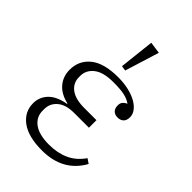

<svg xmlns="http://www.w3.org/2000/svg" viewBox="-227 -863 973 973"><g transform="rotate(45 259.0 -377.0)"><path d="M261 12Q163 12 111.5 -26Q60 -64 60 -126Q60 -170 90.5 -202Q121 -234 184 -245V-248Q130 -260 100.5 -294Q71 -328 71 -377Q71 -443 121 -483.5Q171 -524 272 -524Q315 -524 349.5 -515.5Q384 -507 408 -493Q432 -479 445 -461Q458 -443 458 -423Q458 -400 446 -388.5Q434 -377 414 -377Q394 -377 382.5 -388.5Q371 -400 371 -421Q371 -438 379.5 -447.5Q388 -457 399 -461V-463Q379 -477 351 -483Q323 -489 273 -489Q201 -489 166 -461.5Q131 -434 131 -392V-384Q131 -342 164 -317Q197 -292 260 -292H348V-238H243Q183 -238 152 -211.5Q121 -185 121 -145V-133Q121 -88 157.5 -61Q194 -34 266 -34Q326 -34 373 -55.5Q420 -77 452 -124L477 -107Q411 12 261 12ZM246 -577 267 -766 330 -757 273 -573Z"/></g></svg>

Font: IBM Plex Serif Light
Style: Regular
Weight: 300
Designer: Mike Abbink, Paul van der Laan, Pieter van Rosmalen
Foundry: Bold Monday
Version: Version 3.001